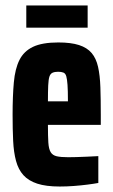

<svg xmlns="http://www.w3.org/2000/svg" viewBox="-20 -673 414 701"><path d="M198 8Q148 8 116 -2.5Q84 -13 65.5 -33.5Q47 -54 38.5 -85.5Q30 -117 28 -159Q26 -201 26 -254Q26 -322 30.5 -372Q35 -422 51 -454Q67 -486 100.5 -502Q134 -518 193 -518Q239 -518 268.5 -508.5Q298 -499 314.5 -479.5Q331 -460 338 -429Q345 -398 346.5 -354.5Q348 -311 348 -254V-217H155Q155 -176 156.5 -152.5Q158 -129 165 -117.5Q172 -106 187 -102.5Q202 -99 229 -99Q241 -99 259 -99.5Q277 -100 298.5 -101Q320 -102 339 -103V-5Q323 -2 299.5 1Q276 4 250 6Q224 8 198 8ZM228 -287V-305Q228 -342 226.5 -363Q225 -384 222 -394.5Q219 -405 211.5 -408Q204 -411 192 -411Q180 -411 172 -407.5Q164 -404 160.5 -393.5Q157 -383 156 -361Q155 -339 155 -303H243ZM76 -572V-653H300V-572Z"/></svg>

Font: Saira ExtraCondensed ExtraBold
Style: Regular
Weight: 800
Width: 2
Designer: Hector Gatti with collaboration of the Omnibus-Type team
Foundry: Omnibus-Type
Version: Version 1.101